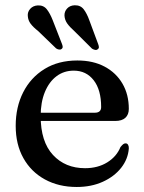

<svg xmlns="http://www.w3.org/2000/svg" viewBox="-20 -715 560 746"><path d="M480.5 -292Q480.5 -269.5 467 -257.2Q453.5 -245 427.5 -245H108V-277H348Q373 -277 373 -299Q373 -366 344 -403.2Q315 -440.5 266.5 -440.5Q228.5 -440.5 199.8 -419Q171 -397.5 154.5 -357.8Q138 -318 138 -264Q138 -164.5 185.8 -113Q233.5 -61.5 310.5 -61.5Q360 -61.5 396.5 -84Q433 -106.5 448 -143.5Q454.5 -151.5 458.8 -154.8Q463 -158 468 -158Q474.5 -158 477.8 -152Q481 -146 480.5 -138Q477.5 -97 450.8 -63Q424 -29 379.5 -8.8Q335 11.5 278 11.5Q208 11.5 154.2 -18Q100.5 -47.5 70.8 -100.8Q41 -154 41 -226Q41 -299 70 -356.2Q99 -413.5 152.8 -446.8Q206.5 -480 280.5 -480Q342 -480 386.8 -456Q431.5 -432 456 -389.8Q480.5 -347.5 480.5 -292ZM185 -636 220.5 -545Q223 -539 223.5 -533.8Q224 -528.5 219.5 -525Q215.5 -521.5 209.2 -522.5Q203 -523.5 198 -527L127.5 -595Q109.5 -609 99.2 -622.5Q89 -636 88 -653Q86.5 -668.5 97.5 -680.8Q108.5 -693 127 -694Q149 -695 161.8 -679Q174.5 -663 185 -636ZM327.5 -635 361.5 -543.5Q364 -537 364.2 -532Q364.5 -527 359.5 -523.5Q355.5 -520 349.2 -521.2Q343 -522.5 337.5 -526L267.5 -595.5Q251 -610 241.2 -623.8Q231.5 -637.5 230.5 -654.5Q230 -670.5 241 -682.2Q252 -694 270.5 -694.5Q293 -695 305.5 -678.5Q318 -662 327.5 -635Z"/></svg>

Font: Fraunces
Style: Regular
Weight: 400
Version: Version 1.000;[b76b70a41]